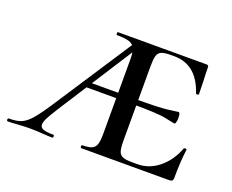

<svg xmlns="http://www.w3.org/2000/svg" viewBox="-125 -604 893 739"><g transform="rotate(20 321.5 -234.0)"><path d="M264 -12Q290 -12 302.5 -17.5Q315 -23 320 -37Q325 -51 325 -81V-387Q325 -416 318.5 -430.5Q312 -445 295 -450.5Q278 -456 244 -456Q242 -456 242 -462Q242 -468 244 -468H607Q616 -468 616 -460Q616 -440 618 -398L619 -350Q619 -347 613 -347Q607 -347 607 -350Q572 -455 480 -455H466Q439 -455 427 -449.5Q415 -444 411 -430Q407 -416 407 -386V-85Q407 -55 411 -41Q415 -27 427 -21.5Q439 -16 466 -16H489Q536 -16 575.5 -48Q615 -80 635 -133Q635 -136 641 -136Q647 -136 647 -133Q640 -79 640 -15Q640 -7 636.5 -3.5Q633 0 624 0H264Q261 0 261 -6Q261 -12 264 -12ZM-36 -12Q-6 -12 13 -19.5Q32 -27 51.5 -49Q71 -71 102 -118L323 -456L336 -434L127 -108Q108 -78 99.5 -61.5Q91 -45 91 -34Q91 -22 103.5 -17Q116 -12 145 -12Q149 -12 149 -6Q149 0 145 0Q130 0 104 -2Q76 -4 52 -4Q31 -4 3 -2Q-21 0 -36 0Q-41 0 -41 -6Q-41 -12 -36 -12ZM201 -249H375V-227H201ZM389 -227V-249Q497 -249 531 -254Q565 -259 569 -259Q576 -259 576 -236Q576 -227 574 -219.5Q572 -212 569 -212Q564 -212 530.5 -219.5Q497 -227 389 -227Z"/></g></svg>

Font: Cormorant SC SemiBold
Style: Regular
Weight: 600
Designer: Christian Thalmann (Catharsis Fonts)
Foundry: Catharsis Fonts
Version: Version 4.000